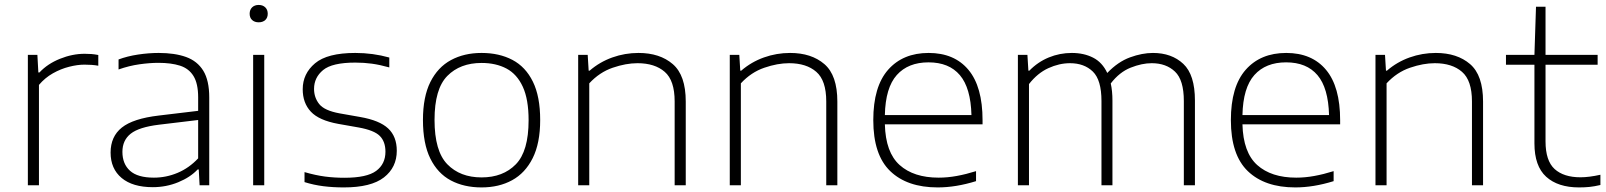

<svg xmlns="http://www.w3.org/2000/svg" viewBox="-20 -768 6660 796"><path d="M95.5 0V-540.5H135L139 -467.5H143.5Q177 -503.5 228.5 -524.2Q280 -545 331 -545Q346.5 -545 359.2 -544Q372 -543 387.5 -540V-495.5Q374 -498 359.8 -499Q345.5 -500 330 -500Q301 -500 266.5 -491.2Q232 -482.5 199.2 -464Q166.5 -445.5 141.5 -416V0Z M613.5 8Q530 8 484.2 -30.2Q438.5 -68.5 438.5 -135.5Q438.5 -202 485.2 -239.2Q532 -276.5 638.5 -289L801.5 -308.5V-364.5Q801.5 -421.5 782.2 -452.8Q763 -484 726.2 -495.8Q689.5 -507.5 636.5 -507.5Q601.5 -507.5 558.5 -501.5Q515.5 -495.5 471.5 -480V-521.5Q507.5 -535 552 -541.8Q596.5 -548.5 638 -548.5Q704.5 -548.5 751.2 -531.8Q798 -515 822.8 -474.8Q847.5 -434.5 847.5 -364V0H807.5L804 -65.5H799.5Q769 -33 719 -12.5Q669 8 613.5 8ZM487.5 -138.5Q487.5 -88.5 519 -60Q550.5 -31.5 618 -31.5Q669 -31.5 716.5 -51.5Q764 -71.5 801.5 -111.5V-270.5L639 -251Q556.5 -241 522 -213.8Q487.5 -186.5 487.5 -138.5Z M1029.5 0V-540.5H1075.5V0ZM1052.5 -675.5Q1035.5 -675.5 1025.2 -685Q1015 -694.5 1015 -711Q1015 -727.5 1025.2 -737.5Q1035.5 -747.5 1052.5 -747.5Q1069.5 -747.5 1079.8 -737.5Q1090 -727.5 1090 -711Q1090 -694.5 1079.8 -685Q1069.5 -675.5 1052.5 -675.5Z M1405.5 9Q1360.5 9 1320.8 4Q1281 -1 1242.5 -13V-54.5Q1289 -41 1327.8 -36Q1366.5 -31 1408 -31Q1501 -31 1539.5 -59.5Q1578 -88 1578 -139Q1578 -181 1554.5 -204.5Q1531 -228 1467 -239.5L1382 -254.5Q1302.5 -269 1268.8 -305Q1235 -341 1235 -398Q1235 -462.5 1286 -505.5Q1337 -548.5 1453 -548.5Q1526 -548.5 1594 -529.5V-488.5Q1554.5 -499.5 1521.8 -504Q1489 -508.5 1453 -508.5Q1357 -508.5 1319.5 -477.5Q1282 -446.5 1282 -399.5Q1282 -363.5 1303.5 -336.5Q1325 -309.5 1388 -298L1473 -283Q1553.5 -269 1589.2 -235.5Q1625 -202 1625 -143Q1625 -74 1571.8 -32.5Q1518.5 9 1405.5 9Z M1976.5 9Q1903.5 9 1849 -20Q1794.5 -49 1764 -110.8Q1733.5 -172.5 1733.5 -270.5Q1733.5 -366.5 1764.2 -428Q1795 -489.5 1849.8 -519Q1904.5 -548.5 1976.5 -548.5Q2049.5 -548.5 2104.2 -519.8Q2159 -491 2189.2 -429.5Q2219.5 -368 2219.5 -270.5Q2219.5 -174.5 2188.5 -112.5Q2157.5 -50.5 2103 -20.8Q2048.5 9 1976.5 9ZM1976.5 -32.5Q2065.5 -32.5 2118.5 -86.8Q2171.5 -141 2171.5 -269.5Q2171.5 -356 2147.5 -408.2Q2123.5 -460.5 2079.8 -483.8Q2036 -507 1976.5 -507Q1887.5 -507 1834.5 -453.2Q1781.5 -399.5 1781.5 -271Q1781.5 -141.5 1834.5 -87Q1887.5 -32.5 1976.5 -32.5Z M2377 0V-540.5H2416.5L2420.5 -475H2424.5Q2466 -511 2518.5 -529.8Q2571 -548.5 2627 -548.5Q2715.5 -548.5 2769.2 -502.2Q2823 -456 2823 -347V0H2777V-347.5Q2777 -434.5 2735.8 -470.2Q2694.5 -506 2623 -506Q2575 -506 2520.2 -487.2Q2465.5 -468.5 2423 -422.5V0Z M3005.5 0V-540.5H3045L3049 -475H3053Q3094.5 -511 3147 -529.8Q3199.5 -548.5 3255.5 -548.5Q3344 -548.5 3397.8 -502.2Q3451.5 -456 3451.5 -347V0H3405.5V-347.5Q3405.5 -434.5 3364.2 -470.2Q3323 -506 3251.5 -506Q3203.5 -506 3148.8 -487.2Q3094 -468.5 3051.5 -422.5V0Z M3867.5 9Q3741 9 3670.8 -58.5Q3600.5 -126 3600.5 -270Q3600.5 -409 3662 -478.8Q3723.5 -548.5 3830 -548.5Q3936.5 -548.5 3995 -478.5Q4053.5 -408.5 4053.5 -269.5V-252.5H3648.5Q3651.5 -136 3709.8 -83.8Q3768 -31.5 3871.5 -31.5Q3908 -31.5 3946.5 -38.5Q3985 -45.5 4026.5 -58.5V-17Q3943 9 3867.5 9ZM3829.5 -509.5Q3745 -509.5 3698 -457Q3651 -404.5 3648.5 -291H4007.5Q4004.5 -403.5 3959.5 -456.5Q3914.5 -509.5 3829.5 -509.5Z M4200 0V-540.5H4239.5L4243.5 -475H4247.5Q4282.5 -511 4328 -529.8Q4373.5 -548.5 4423.5 -548.5Q4473.5 -548.5 4511.8 -529Q4550 -509.5 4570.5 -465.5Q4615 -512 4665 -530.2Q4715 -548.5 4760 -548.5Q4837.5 -548.5 4885.8 -503.2Q4934 -458 4934 -351V0H4888V-349Q4888 -436.5 4851.2 -471.2Q4814.5 -506 4755 -506Q4714 -506 4667.5 -487.5Q4621 -469 4585 -422Q4592 -390.5 4592 -351V0H4546.5V-349Q4546.5 -436.5 4510.8 -471.2Q4475 -506 4416 -506Q4371.5 -506 4326.5 -485.5Q4281.5 -465 4246 -419.5V0Z M5350 9Q5223.5 9 5153.2 -58.5Q5083 -126 5083 -270Q5083 -409 5144.5 -478.8Q5206 -548.5 5312.5 -548.5Q5419 -548.5 5477.5 -478.5Q5536 -408.5 5536 -269.5V-252.5H5131Q5134 -136 5192.2 -83.8Q5250.5 -31.5 5354 -31.5Q5390.5 -31.5 5429 -38.5Q5467.5 -45.5 5509 -58.5V-17Q5425.5 9 5350 9ZM5312 -509.5Q5227.5 -509.5 5180.5 -457Q5133.5 -404.5 5131 -291H5490Q5487 -403.5 5442 -456.5Q5397 -509.5 5312 -509.5Z M5682.5 0V-540.5H5722L5726 -475H5730Q5771.5 -511 5824 -529.8Q5876.5 -548.5 5932.5 -548.5Q6021 -548.5 6074.8 -502.2Q6128.5 -456 6128.5 -347V0H6082.5V-347.5Q6082.5 -434.5 6041.2 -470.2Q6000 -506 5928.5 -506Q5880.5 -506 5825.8 -487.2Q5771 -468.5 5728.5 -422.5V0Z M6526.5 9Q6439 9 6390.2 -35.2Q6341.5 -79.5 6341.5 -173.5V-499.5H6223.5V-540.5H6341.5L6348 -740H6387.5V-540.5H6603.5V-499.5H6387.5V-182Q6387.5 -101.5 6425.2 -67.2Q6463 -33 6532.5 -33Q6567.5 -33 6615 -43.5V-1Q6589.5 5 6569.5 7Q6549.5 9 6526.5 9Z"/></svg>

Font: Encode Sans Exp XLt
Style: Regular
Weight: 200
Width: 7
Designer: Multiple Designers
Foundry: Impallari Type
Version: Version 3.002; ttfautohint (v1.8.3) -l 8 -r 50 -G 200 -x 14 